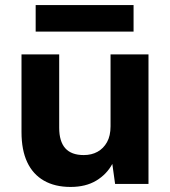

<svg xmlns="http://www.w3.org/2000/svg" viewBox="-20 -727 673 759"><path d="M259 12Q197 12 153.5 -13Q110 -38 87.5 -86Q65 -134 65 -205V-512H214V-222Q214 -168 238 -141Q262 -114 311 -114Q342 -114 365.5 -127Q389 -140 403 -165Q417 -190 417 -228V-512H567V0H435L424 -79Q402 -38 360.5 -13Q319 12 259 12ZM121 -602V-707H508V-602Z"/></svg>

Font: DM Sans 12pt Black
Style: Regular
Weight: 900
Version: Version 4.004;gftools[0.9.30]